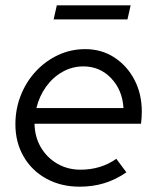

<svg xmlns="http://www.w3.org/2000/svg" viewBox="-20 -694 592 723"><path d="M280 9Q210 9 155 -21Q100 -51 69 -104.5Q38 -158 38 -226Q38 -284 58.5 -335.5Q79 -387 115.5 -426Q152 -465 199.5 -487Q247 -509 301 -509Q362 -509 410 -478Q458 -447 486 -394Q514 -341 514 -273Q514 -252 511 -228H110Q111 -178 134 -139Q157 -100 196 -77.5Q235 -55 283 -55Q360 -55 418 -96L456 -45Q415 -17 372 -4Q329 9 280 9ZM117 -287H445Q441 -355 398.5 -399.5Q356 -444 294 -444Q252 -444 215.5 -423.5Q179 -403 153.5 -367.5Q128 -332 117 -287ZM182 -621 194 -674H472L460 -621Z"/></svg>

Font: Red Hat Display
Style: Italic
Weight: 400
Italic angle: -12°
Designer: Pentagram, MCKL
Foundry: Pentagram, MCKL
Version: Version 1.023; ttfautohint (v1.8.3)